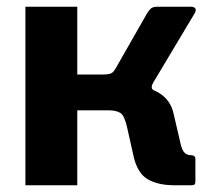

<svg xmlns="http://www.w3.org/2000/svg" viewBox="-20 -550 639 570"><path d="M55.4 0V-530H209.4V-328.8H313.7L375 -294.7Q425.8 -291.9 456 -271.6Q486.1 -251.4 494.8 -214.8L516.8 -120.3Q521.4 -101.9 529.1 -95.5Q536.7 -89.2 547.2 -89.2Q560.1 -89.2 560.1 -77.9V-12.4Q560.1 -5.1 557.6 -2.6Q555 0 547.7 0H497.8Q449.3 0 418.5 -17.9Q387.6 -35.7 376.2 -87.7L357.9 -169.4Q349.9 -206.6 337.5 -214.6Q325.1 -222.5 302 -222.5H209.4V0ZM286.3 -267.5V-328.8Q307.3 -328.8 313.8 -334.7Q320.4 -340.6 327.4 -354.1L415.4 -508.2Q420.9 -518 427.2 -524Q433.5 -530 446 -530H546.4Q557 -530 560.1 -524.6Q563.3 -519.2 557 -509L434.9 -304.8Q430.5 -297 430.4 -291Q430.4 -285 437.7 -281Z"/></svg>

Font: Libre Franklin Thin
Style: Regular
Weight: 100
Designer: Pablo Impallari, Rodrigo Fuenzalida, Nhung Nguyen
Foundry: Impallari Type
Version: Version 3.000